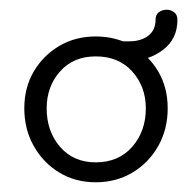

<svg xmlns="http://www.w3.org/2000/svg" viewBox="-20 -365 395 395"><path d="M177 10Q135 10 102 -10Q69 -30 49.5 -64.5Q30 -99 30 -142Q30 -185 49.5 -218Q69 -251 102 -270.5Q135 -290 177 -290Q219 -290 252.5 -270.5Q286 -251 305.5 -218Q325 -185 325 -142Q325 -99 305.5 -64.5Q286 -30 252.5 -10Q219 10 177 10ZM177 -31Q224 -31 252 -63Q280 -95 280 -142Q280 -187 252 -218Q224 -249 177 -249Q131 -249 103.5 -218Q76 -187 76 -142Q76 -95 103.5 -63Q131 -31 177 -31ZM225 -240V-280H246Q270 -280 285 -291.5Q300 -303 300 -324Q300 -335 307 -340Q314 -345 323 -345Q331 -345 338 -340Q345 -335 345 -324Q345 -285 315.5 -262.5Q286 -240 246 -240Z"/></svg>

Font: Dongle Light
Style: Regular
Weight: 300
Designer: Yanghee Ryu
Foundry: Yanghee Ryu
Version: Version 2.000